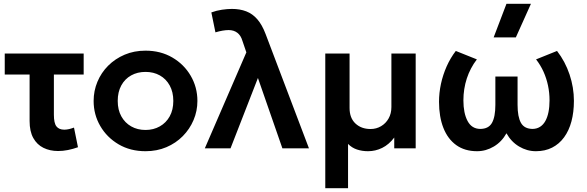

<svg xmlns="http://www.w3.org/2000/svg" viewBox="-20 -782 3094 1012"><path d="M286.5 14Q243 14 209 -2.8Q175 -19.5 155.5 -54.5Q136 -89.5 136 -144V-389H5V-500H421V-389H264V-177.5Q264 -133 277.5 -115.8Q291 -98.5 319 -98.5Q331 -98.5 343.8 -101.5Q356.5 -104.5 370 -109.5L391 -6Q364.5 3.5 338 8.8Q311.5 14 286.5 14Z M747 15Q667 15 605.2 -21.2Q543.5 -57.5 508.5 -117.8Q473.5 -178 473.5 -250Q473.5 -303 493.5 -351Q513.5 -399 550.2 -435.8Q587 -472.5 637 -493.8Q687 -515 747 -515Q826.5 -515 888.2 -479Q950 -443 985.2 -382.5Q1020.5 -322 1020.5 -250Q1020.5 -197 1000.2 -149.2Q980 -101.5 943.5 -64.5Q907 -27.5 857 -6.2Q807 15 747 15ZM747 -97Q789 -97 822.2 -115.8Q855.5 -134.5 874.5 -168.8Q893.5 -203 893.5 -250Q893.5 -297 874.5 -331.5Q855.5 -366 822.5 -384.5Q789.5 -403 747 -403Q704.5 -403 671.2 -384.5Q638 -366 619.2 -331.5Q600.5 -297 600.5 -250Q600.5 -203 619.5 -168.8Q638.5 -134.5 671.5 -115.8Q704.5 -97 747 -97Z M1059.5 0 1278.5 -506 1257.5 -567.5Q1249.5 -595 1231 -609.2Q1212.5 -623.5 1185 -623.5Q1171 -623.5 1153.2 -620.5Q1135.5 -617.5 1115.5 -611.5L1094 -716.5Q1121 -726.5 1150 -730.8Q1179 -735 1202.5 -735Q1244.5 -735 1277.8 -722.2Q1311 -709.5 1336.2 -680.5Q1361.5 -651.5 1380 -602.5L1608.5 0H1468.5L1339.5 -371L1195 0Z M1694.5 210V-500H1822.5V-213Q1822.5 -160 1853.5 -131Q1884.5 -102 1933 -102Q1963.5 -102 1988.5 -116.8Q2013.5 -131.5 2028.2 -157.5Q2043 -183.5 2043 -218V-500H2171V0H2058V-57Q2030 -20 1994.5 -2.5Q1959 15 1919.5 15Q1888.5 15 1861.5 6Q1834.5 -3 1814.5 -23.5V210Z M2494.5 15Q2429.5 15 2384.8 -17.2Q2340 -49.5 2317 -108Q2294 -166.5 2294 -245.5Q2294 -292.5 2304.2 -340Q2314.5 -387.5 2334.2 -432Q2354 -476.5 2382.5 -513.5L2493.5 -469Q2476 -446.5 2462.8 -421.2Q2449.5 -396 2440.5 -368.5Q2431.5 -341 2427 -312Q2422.5 -283 2422.5 -253Q2422.5 -185.5 2444.5 -144.2Q2466.5 -103 2511 -102.5Q2555 -102.5 2573 -134.2Q2591 -166 2591 -229.5V-378.5H2708V-229.5Q2708 -166 2726 -134.2Q2744 -102.5 2788 -102.5Q2810 -103 2826.8 -113.8Q2843.5 -124.5 2854.5 -144.2Q2865.5 -164 2871 -191.5Q2876.5 -219 2876.5 -253Q2876.5 -293 2868.5 -331Q2860.5 -369 2844.8 -404Q2829 -439 2805.5 -469L2916 -513.5Q2959 -458 2982 -389.5Q3005 -321 3005 -250.5Q3005 -191 2992 -142.2Q2979 -93.5 2953.2 -58.2Q2927.5 -23 2890.2 -4Q2853 15 2804.5 15Q2757.5 15 2716 -9.8Q2674.5 -34.5 2649.5 -79.5Q2624.5 -34.5 2583 -9.8Q2541.5 15 2494.5 15ZM2582 -585 2649.5 -762H2778.5L2699 -585Z"/></svg>

Font: Geologica Roman Medium
Style: Regular
Weight: 500
Designer: Sindre Bremnes, Frode Helland
Foundry: Monokrom Skriftforlag AS
Version: Version 1.010;gftools[0.9.28]